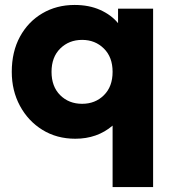

<svg xmlns="http://www.w3.org/2000/svg" viewBox="-20 -545 706 775"><path d="M434.5 210V-38Q372.5 15 284 15Q209 15 151.2 -20.8Q93.5 -56.5 60.5 -117.8Q27.5 -179 27.5 -255Q27.5 -336 60.5 -396.8Q93.5 -457.5 151 -491.2Q208.5 -525 281 -525Q339.5 -525 384.2 -505Q429 -485 456.5 -451.5V-510H598V210ZM311.5 -126Q364.5 -126 399.5 -160.8Q434.5 -195.5 434.5 -255Q434.5 -314.5 399.2 -349.2Q364 -384 311.5 -384Q258.5 -384 223.2 -349.2Q188 -314.5 188 -255Q188 -195.5 223 -160.8Q258 -126 311.5 -126Z"/></svg>

Font: Geologica
Style: Bold
Weight: 700
Designer: Sindre Bremnes, Frode Helland
Foundry: Monokrom Skriftforlag AS
Version: Version 1.010; ttfautohint (v1.8.4.7-5d5b);gftools[0.9.28]